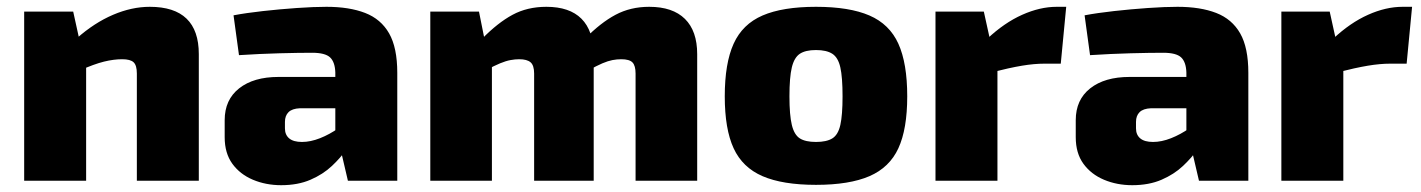

<svg xmlns="http://www.w3.org/2000/svg" viewBox="-20 -531 4173 564"><path d="M420 -511Q564 -511 564 -372V0H382V-315Q382 -339 372.5 -348Q363 -357 339 -357Q314 -357 285.5 -350Q257 -343 214 -324L205 -418Q257 -464 312 -487.5Q367 -511 420 -511ZM195 -497 217 -397 233 -384V0H51V-497Z M939 -511Q1006 -511 1052.5 -493Q1099 -475 1123 -433Q1147 -391 1147 -317V0H1002L977 -107L965 -125V-318Q964 -349 949.5 -362.5Q935 -376 897 -376Q858 -376 801 -374.5Q744 -373 682 -369L666 -486Q703 -493 752.5 -498.5Q802 -504 852 -507.5Q902 -511 939 -511ZM1075 -305 1074 -213H861Q838 -212 827.5 -201.5Q817 -191 817 -173V-154Q817 -135 829.5 -124.5Q842 -114 867 -114Q892 -114 920 -125Q948 -136 975 -155Q1002 -174 1022 -196V-132Q1014 -116 997.5 -92Q981 -68 955 -43.5Q929 -19 892 -3Q855 13 806 13Q761 13 723 -3Q685 -19 662.5 -50Q640 -81 640 -128V-178Q640 -238 682.5 -271.5Q725 -305 798 -305Z M1887 -511Q1956 -511 1992 -475.5Q2028 -440 2028 -372V0H1847V-315Q1847 -338 1838 -347.5Q1829 -357 1805 -357Q1792 -357 1779 -354.5Q1766 -352 1749.5 -345Q1733 -338 1708 -324L1698 -417Q1744 -464 1788 -487.5Q1832 -511 1887 -511ZM1387 -497 1407 -397 1425 -384V0H1244V-497ZM1585 -511Q1653 -511 1688 -476Q1723 -441 1724 -372V0H1549V-315Q1549 -339 1538.5 -348Q1528 -357 1505 -357Q1493 -357 1479.5 -354.5Q1466 -352 1449 -345Q1432 -338 1406 -324L1396 -417Q1442 -464 1485.5 -487.5Q1529 -511 1585 -511Z M2377 -511Q2475 -511 2534 -485.5Q2593 -460 2619 -402.5Q2645 -345 2645 -248Q2645 -152 2619 -95.5Q2593 -39 2534 -13.5Q2475 12 2377 12Q2279 12 2220 -13.5Q2161 -39 2135 -95.5Q2109 -152 2109 -248Q2109 -345 2135 -402.5Q2161 -460 2220 -485.5Q2279 -511 2377 -511ZM2377 -384Q2346 -384 2329.5 -373Q2313 -362 2306 -333Q2299 -304 2299 -248Q2299 -193 2306 -164Q2313 -135 2329.5 -124.5Q2346 -114 2377 -114Q2408 -114 2425 -124.5Q2442 -135 2448.5 -164Q2455 -193 2455 -248Q2455 -304 2448.5 -333Q2442 -362 2425 -373Q2408 -384 2377 -384Z M2870 -497 2892 -397 2910 -384V0H2728V-497ZM3112 -511 3096 -344H3048Q3018 -344 2982 -338Q2946 -332 2891 -318L2880 -417Q2930 -464 2982.5 -487.5Q3035 -511 3084 -511Z M3439 -511Q3506 -511 3552.5 -493Q3599 -475 3623 -433Q3647 -391 3647 -317V0H3502L3477 -107L3465 -125V-318Q3464 -349 3449.5 -362.5Q3435 -376 3397 -376Q3358 -376 3301 -374.5Q3244 -373 3182 -369L3166 -486Q3203 -493 3252.5 -498.5Q3302 -504 3352 -507.5Q3402 -511 3439 -511ZM3575 -305 3574 -213H3361Q3338 -212 3327.5 -201.5Q3317 -191 3317 -173V-154Q3317 -135 3329.5 -124.5Q3342 -114 3367 -114Q3392 -114 3420 -125Q3448 -136 3475 -155Q3502 -174 3522 -196V-132Q3514 -116 3497.5 -92Q3481 -68 3455 -43.5Q3429 -19 3392 -3Q3355 13 3306 13Q3261 13 3223 -3Q3185 -19 3162.5 -50Q3140 -81 3140 -128V-178Q3140 -238 3182.5 -271.5Q3225 -305 3298 -305Z M3886 -497 3908 -397 3926 -384V0H3744V-497ZM4128 -511 4112 -344H4064Q4034 -344 3998 -338Q3962 -332 3907 -318L3896 -417Q3946 -464 3998.5 -487.5Q4051 -511 4100 -511Z"/></svg>

Font: Exo 2 ExtraBold
Style: Regular
Weight: 800
Designer: Natanael Gama
Foundry: Natanael Gama
Version: Version 2.010